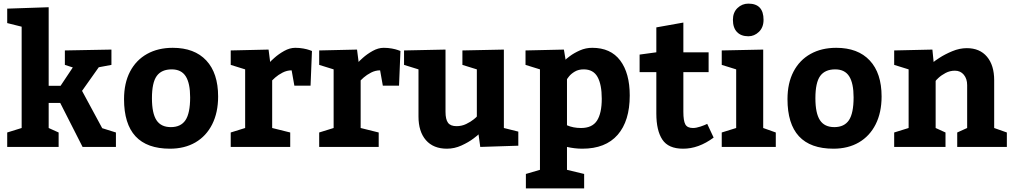

<svg xmlns="http://www.w3.org/2000/svg" viewBox="-20 -815 5629 1065"><path d="M315.9 -338.9 383.8 -440.9 339.8 -455.1V-535.2L598.1 -540V-455.1L527.8 -441.9L435.1 -311L546.9 -104L623 -80.1V0H438L314 -244.1H250V-105L305.2 -80.1V0H20V-80.1L100.1 -105V-667L20 -687V-767.1L250 -774.9V-338.9Z M1189.9 -279.8Q1189.9 -190.9 1157 -125.5Q1124 -60.1 1064 -25.1Q1003.9 9.8 922.9 9.8Q668 9.8 668 -265.1Q668 -354 701.4 -418Q734.9 -481.9 795.9 -515.9Q856.9 -549.8 938 -549.8Q1058.6 -549.8 1124.3 -479.5Q1189.9 -409.2 1189.9 -279.8ZM822.8 -270Q822.8 -187 847.9 -148.4Q873 -109.9 927.7 -109.9Q982.9 -109.9 1008.8 -148.4Q1034.7 -187 1034.7 -274.9Q1034.7 -353 1010.3 -391.6Q985.8 -430.2 932.6 -430.2Q876 -430.2 849.4 -393.6Q822.8 -356.9 822.8 -270Z M1617.7 -549.8Q1641.6 -549.8 1662.6 -545.9Q1683.6 -542 1695.6 -537.6Q1707.5 -533.2 1710.4 -532.2L1702.6 -339.8H1612.8L1597.7 -424.8Q1571.8 -424.8 1547.6 -412.4Q1523.4 -399.9 1506.6 -385Q1489.7 -370.1 1489.7 -369.1V-105L1589.8 -80.1V0H1259.8V-80.1L1339.8 -105V-430.2L1259.8 -455.1V-535.2L1469.7 -540L1478.5 -471.2Q1478.5 -473.1 1502 -494.1Q1525.4 -515.1 1556.4 -532.5Q1587.4 -549.8 1617.7 -549.8Z M2108.4 -549.8Q2132.3 -549.8 2153.3 -545.9Q2174.3 -542 2186.3 -537.6Q2198.2 -533.2 2201.2 -532.2L2193.4 -339.8H2103.5L2088.4 -424.8Q2062.5 -424.8 2038.3 -412.4Q2014.2 -399.9 1997.3 -385Q1980.5 -370.1 1980.5 -369.1V-105L2080.6 -80.1V0H1750.5V-80.1L1830.6 -105V-430.2L1750.5 -455.1V-535.2L1960.4 -540L1969.2 -471.2Q1969.2 -473.1 1992.7 -494.1Q2016.1 -515.1 2047.1 -532.5Q2078.1 -549.8 2108.4 -549.8Z M2221.2 -535.2 2451.2 -540V-194.8Q2451.2 -152.8 2465.1 -134Q2479 -115.2 2512.2 -115.2Q2541 -115.2 2565.9 -127.2Q2590.8 -139.2 2607.9 -153.1Q2625 -167 2625 -168.9V-430.2L2544.9 -455.1V-535.2L2774.9 -540V-105L2855 -85V-6.8L2644 0L2634.3 -69.8Q2634.3 -67.9 2606.7 -46.9Q2579.1 -25.9 2540 -8.1Q2501 9.8 2459 9.8Q2383.8 9.8 2342.5 -37.6Q2301.3 -85 2301.3 -168.9V-430.2L2221.2 -455.1Z M3107.9 -540 3117.2 -483.9Q3117.2 -485.8 3140.6 -503.4Q3164.1 -521 3196.5 -535.4Q3229 -549.8 3265.1 -549.8Q3367.2 -549.8 3420.2 -479.5Q3473.1 -409.2 3473.1 -285.2Q3473.1 -144 3406 -67.1Q3338.9 9.8 3210 9.8Q3168 9.8 3125 0V127L3220.2 149.9V230H2897V149.9L2975.1 127V-430.2L2895 -455.1V-535.2ZM3203.1 -105Q3265.1 -105 3291.5 -146Q3317.9 -187 3317.9 -267.1Q3317.9 -346.2 3294.4 -388.2Q3271 -430.2 3217.8 -430.2Q3189 -430.2 3168.5 -418Q3147.9 -405.8 3136.5 -391.4Q3125 -377 3125 -375V-120.1Q3159.2 -105 3203.1 -105Z M3620.6 -185.1V-415H3527.8V-512.2L3620.6 -524.9V-663.1L3770.5 -689.9V-524.9H3910.6V-415H3770.5V-194.8Q3770.5 -145 3781.5 -125Q3792.5 -105 3823.7 -105Q3841.8 -105 3865.7 -113Q3889.6 -121.1 3902.8 -127.9L3938.5 -51.8Q3854.5 10.3 3768.6 9.8Q3687.5 9.8 3654.1 -40.5Q3620.6 -90.8 3620.6 -185.1Z M4131.3 -794.9Q4215.3 -794.9 4215.3 -705.1Q4215.3 -663.1 4189.7 -638.4Q4164.1 -613.8 4131.3 -613.8Q4090.3 -613.8 4067.9 -637.5Q4045.4 -661.1 4045.4 -705.1Q4045.4 -746.1 4070.8 -770.5Q4096.2 -794.9 4131.3 -794.9ZM4283.2 -80.1V0H3983.4V-80.1L4063.5 -105V-430.2L3983.4 -455.1V-535.2L4213.4 -540V-105Z M4870.1 -279.8Q4870.1 -190.9 4837.2 -125.5Q4804.2 -60.1 4744.1 -25.1Q4684.1 9.8 4603 9.8Q4348.1 9.8 4348.1 -265.1Q4348.1 -354 4381.6 -418Q4415 -481.9 4476.1 -515.9Q4537.1 -549.8 4618.2 -549.8Q4738.8 -549.8 4804.4 -479.5Q4870.1 -409.2 4870.1 -279.8ZM4502.9 -270Q4502.9 -187 4528.1 -148.4Q4553.2 -109.9 4607.9 -109.9Q4663.1 -109.9 4689 -148.4Q4714.8 -187 4714.8 -274.9Q4714.8 -353 4690.4 -391.6Q4666 -430.2 4612.8 -430.2Q4556.2 -430.2 4529.5 -393.6Q4502.9 -356.9 4502.9 -270Z M5342.8 -547.9Q5414.6 -547.9 5454.6 -500.5Q5494.6 -453.1 5494.6 -370.1V-105L5564.9 -80.1V0H5289.6V-80.1L5344.7 -105V-342.8Q5344.7 -377.9 5326.2 -400.4Q5307.6 -422.9 5276.9 -422.9Q5249 -422.9 5225.3 -410.4Q5201.7 -397.9 5185.8 -383.1Q5169.9 -368.2 5169.9 -366.2V-105L5224.6 -80.1V0H4939.9V-80.1L5020 -105V-430.2L4939.9 -455.1V-535.2L5151.9 -540L5158.7 -471.2Q5158.7 -473.1 5190.2 -493.7Q5221.7 -514.2 5262.2 -531Q5302.7 -547.9 5342.8 -547.9Z"/></svg>

Font: Kadwa
Style: Bold
Weight: 700
Designer: Sol Matas
Foundry: Sol Matas
Version: Version 1.001;PS 001.000;hotconv 1.0.70;makeotf.lib2.5.58329